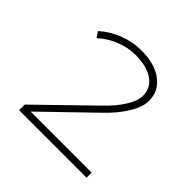

<svg xmlns="http://www.w3.org/2000/svg" viewBox="-174 -875 1048 1048"><g transform="rotate(45 349.5 -351.5)"><path d="M629 -39V0H108V-43L410 -337Q466 -390 498.5 -442.5Q531 -495 531 -533Q531 -594 481 -628.5Q431 -663 344 -663Q288 -663 231 -640.5Q174 -618 129 -577L107 -610Q156 -654 220 -678.5Q284 -703 348 -703Q452 -703 513 -658Q574 -613 574 -537Q574 -491 538 -431Q502 -371 439 -311L158 -39Z"/></g></svg>

Font: Argentum Sans ExtraLight
Style: Regular
Weight: 275
Designer: Julieta Ulanovsky (Modified by Cristiano Sobral)
Foundry: Julieta Ulanovsky
Version: Version 1.000; ttfautohint (v1.5.65-e2d9)